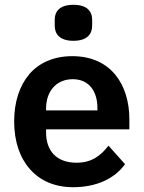

<svg xmlns="http://www.w3.org/2000/svg" viewBox="-20 -768 598 800"><path d="M285 12C208 12 147 -15 105 -63C63 -110 39 -178 39 -262C39 -345 62 -412 103 -460C144 -507 205 -534 281 -534C362 -534 422 -504 461 -456C500 -408 519 -343 519 -271V-229H172V-216C172 -140 215 -90 299 -90C363 -90 400 -120 432 -161L501 -84C458 -24 382 12 285 12ZM283 -438C215 -438 172 -388 172 -316V-308H386V-317C386 -389 350 -438 283 -438ZM286 -598C229 -598 208 -626 208 -661V-685C208 -721 229 -748 286 -748C343 -748 364 -721 364 -685V-661C364 -626 343 -598 286 -598Z"/></svg>

Font: Plexus Sans SemiBold
Style: Regular
Weight: 600
Version: Version 2.001;PS 002.001;hotconv 1.0.70;makeotf.lib2.5.58329